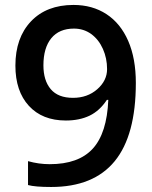

<svg xmlns="http://www.w3.org/2000/svg" viewBox="-20 -743 611 773"><path d="M526.9 -409.2Q526.9 -198.2 441.9 -94.2Q356.9 9.8 186 9.8Q121.1 9.8 92.8 2V-94.2Q136.2 -82 180.2 -82Q296.4 -82 353.5 -144.5Q410.6 -207 416 -340.8H410.2Q381.3 -296.9 340.6 -277.3Q299.8 -257.8 245.1 -257.8Q150.4 -257.8 96.2 -316.9Q42 -376 42 -479Q42 -590.8 104.7 -657Q167.5 -723.1 275.9 -723.1Q352.1 -723.1 408.7 -686Q465.3 -648.9 496.1 -578.4Q526.9 -507.8 526.9 -409.2ZM277.8 -627.9Q218.3 -627.9 186.5 -589.1Q154.8 -550.3 154.8 -480Q154.8 -418.9 184.3 -384Q213.9 -349.1 273.9 -349.1Q332 -349.1 371.6 -383.8Q411.1 -418.5 411.1 -464.8Q411.1 -508.3 394.3 -546.1Q377.4 -584 347.2 -606Q316.9 -627.9 277.8 -627.9Z"/></svg>

Font: f42724691920640   
Style: Regular
Weight: 600
Foundry: Ascender Corporation
Version: Version 1.10